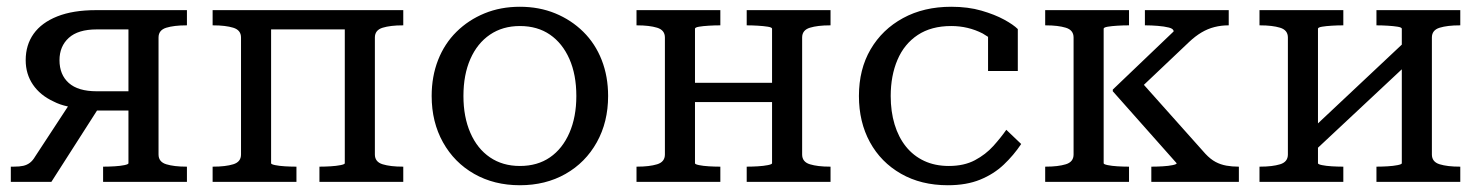

<svg xmlns="http://www.w3.org/2000/svg" viewBox="-20 -538 4378 568"><path d="M267 -211 132 0H12V-45H21Q38 -45 49 -47.5Q60 -50 68.5 -56.5Q77 -63 84 -75L181 -223Q157 -228 138 -238Q99 -256 77.5 -287.5Q56 -319 56 -360Q56 -405 79.5 -438Q103 -471 149.5 -489.5Q196 -508 264 -508H533V-463H531Q495 -463 472 -456Q449 -449 449 -427V-81Q449 -59 472 -52Q495 -45 531 -45H533V0H285V-45H288Q302 -45 319 -46Q336 -47 348 -49.5Q360 -52 360 -55V-211ZM360 -451H266Q211 -451 183.5 -426Q156 -401 156 -360Q156 -317 183.5 -292.5Q211 -268 266 -268H360Z M693 -81V-427Q693 -449 670 -456Q647 -463 611 -463H609V-508H1173V-463H1171Q1135 -463 1112 -456Q1089 -449 1089 -427V-81Q1089 -59 1112 -52Q1135 -45 1171 -45H1173V0H925V-45H927Q941 -45 958 -46Q975 -47 987.5 -49.5Q1000 -52 1000 -55V-451H782V-55Q782 -52 794 -49.5Q806 -47 823 -46Q840 -45 854 -45H857V0H609V-45H611Q647 -45 670 -52Q693 -59 693 -81Z M1779 -254Q1779 -177 1745.5 -117Q1712 -57 1653 -23.5Q1594 10 1518 10Q1442 10 1383 -23.5Q1324 -57 1290.5 -117Q1257 -177 1257 -254Q1257 -312 1276 -360.5Q1295 -409 1330.5 -444Q1366 -479 1413.5 -498.5Q1461 -518 1518 -518Q1575 -518 1622.5 -498.5Q1670 -479 1705.5 -444Q1741 -409 1760 -360.5Q1779 -312 1779 -254ZM1351 -254Q1351 -192 1371.5 -145Q1392 -98 1429.5 -72.5Q1467 -47 1518 -47Q1570 -47 1607 -72.5Q1644 -98 1664.5 -145Q1685 -192 1685 -254Q1685 -317 1664.5 -363.5Q1644 -410 1607 -435.5Q1570 -461 1518 -461Q1467 -461 1429.5 -435.5Q1392 -410 1371.5 -363.5Q1351 -317 1351 -254Z M1947 -81V-427Q1947 -449 1924 -456Q1901 -463 1865 -463H1863V-508H2111V-463H2108Q2094 -463 2077 -462Q2060 -461 2048 -459Q2036 -457 2036 -453V-293H2264V-453Q2264 -457 2251.5 -459Q2239 -461 2222 -462Q2205 -463 2191 -463H2189V-508H2437V-463H2435Q2399 -463 2376 -456Q2353 -449 2353 -427V-81Q2353 -59 2376 -52Q2399 -45 2435 -45H2437V0H2189V-45H2191Q2205 -45 2222 -46Q2239 -47 2251.5 -49.5Q2264 -52 2264 -55V-236H2036V-55Q2036 -52 2048 -49.5Q2060 -47 2077 -46Q2094 -45 2108 -45H2111V0H1863V-45H1865Q1901 -45 1924 -52Q1947 -59 1947 -81Z M2787 -47Q2832 -47 2864 -64Q2896 -81 2918.5 -106Q2941 -131 2957 -154L3001 -112Q2979 -79 2949.5 -51Q2920 -23 2879.5 -6.5Q2839 10 2784 10Q2705 10 2645.5 -24Q2586 -58 2553.5 -117.5Q2521 -177 2521 -254Q2521 -333 2555.5 -392Q2590 -451 2651.5 -484.5Q2713 -518 2794 -518Q2844 -518 2883.5 -506.5Q2923 -495 2950.5 -480Q2978 -465 2991 -452V-328H2903V-429Q2895 -434 2887 -439Q2844 -461 2794 -461Q2735 -461 2695 -434.5Q2655 -408 2635 -361Q2615 -314 2615 -254Q2615 -208 2626.5 -170Q2638 -132 2660 -104.5Q2682 -77 2714 -62Q2746 -47 2787 -47Z M3645 0H3386V-45H3389Q3403 -45 3420 -46Q3437 -47 3449 -49.5Q3461 -52 3461 -55L3272 -268V-273L3452 -445Q3452 -453 3438 -456.5Q3424 -460 3405 -461.5Q3386 -463 3371 -463H3367V-508H3615V-463H3613Q3593 -463 3573 -458Q3553 -453 3534.5 -442Q3516 -431 3498 -414L3364 -287L3546 -83Q3561 -67 3576 -59Q3591 -51 3608 -48Q3625 -45 3643 -45H3645ZM3156 -81V-427Q3156 -449 3133 -456Q3110 -463 3074 -463H3072V-508H3320V-463H3317Q3303 -463 3286 -462Q3269 -461 3257 -459Q3245 -457 3245 -453V-55Q3245 -52 3257 -49.5Q3269 -47 3286 -46Q3303 -45 3317 -45H3320V0H3072V-45H3074Q3110 -45 3133 -52Q3156 -59 3156 -81Z M3790 -81V-427Q3790 -449 3767 -456Q3744 -463 3708 -463H3706V-508H3954V-463H3951Q3937 -463 3920 -462Q3903 -461 3891 -459Q3879 -457 3879 -453V-173L4127 -406V-453Q4127 -457 4114.5 -459Q4102 -461 4085 -462Q4068 -463 4054 -463H4052V-508H4300V-463H4298Q4262 -463 4239 -456Q4216 -449 4216 -427V-81Q4216 -59 4239 -52Q4262 -45 4298 -45H4300V0H4052V-45H4054Q4068 -45 4085 -46Q4102 -47 4114.5 -49.5Q4127 -52 4127 -55V-333L3879 -101V-55Q3879 -52 3891 -49.5Q3903 -47 3920 -46Q3937 -45 3951 -45H3954V0H3706V-45H3708Q3744 -45 3767 -52Q3790 -59 3790 -81Z"/></svg>

Font: Roboto Serif 20pt
Style: Regular
Weight: 400
Designer: Greg Gazdowicz
Foundry: Commercial Type
Version: Version 1.008